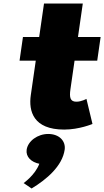

<svg xmlns="http://www.w3.org/2000/svg" viewBox="-20 -724 594 1095"><path d="M255 40C195 40 139.2 80 132 130C126.3 170 158.1 201 204.3 210C179.9 275 114.7 320 114.7 320L160.2 351C246.4 299 335.3 223 348.8 130C356 80 317.5 40 255 40ZM203.4 -513H110.9L91.5 -378H184L155.6 -181C142.5 -90 169.9 15 346.1 15C431.6 15 507.4 -17 507.4 -17L473 -160C473 -160 444.5 -144 415.7 -144C380.7 -144 374.8 -167 381.7 -215L405.2 -378H534.5L553.9 -513H424.7L452.2 -704H231Z"/></svg>

Font: Blink
Style: WideObl
Weight: 400
Designer: Mew Too
Foundry: Cannot Into Space Fonts
Version: Version 001.000